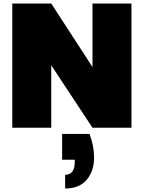

<svg xmlns="http://www.w3.org/2000/svg" viewBox="-20 -728 869 1094"><path d="M729 0H507L272 -356V0H50V-708H272L507 -346V-708H729ZM516 170Q516 247 474 296.5Q432 346 351 346V268Q406 268 406 193V182H334V35H490Q516 103 516 170Z"/></svg>

Font: Poppins Black A&M
Style: Regular
Weight: 900
Designer: Ninad Kale (Devanagari), Jonny Pinhorn (Latin)
Foundry: Indian Type Foundry
Version: 4.004